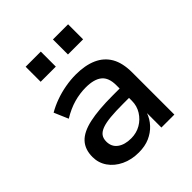

<svg xmlns="http://www.w3.org/2000/svg" viewBox="-197 -844 985 985"><g transform="rotate(-45 295.5 -352.0)"><path d="M246 9Q193 9 151 -11Q109 -31 85 -65.5Q61 -100 61 -143Q61 -198 91.5 -231Q122 -264 188 -278.5Q254 -293 359 -293H424V-225H364Q310 -225 273 -221.5Q236 -218 212.5 -209.5Q189 -201 178 -186.5Q167 -172 167 -149Q167 -111 195 -90.5Q223 -70 269 -70Q308 -70 339 -88Q370 -106 389 -136.5Q408 -167 408 -204V-317Q408 -372 378.5 -396Q349 -420 289 -420Q246 -420 203 -408Q160 -396 114 -368L81 -445Q112 -463 148 -476Q184 -489 223 -496Q262 -503 300 -503Q367 -503 414.5 -482Q462 -461 487 -418Q512 -375 512 -305V0H418V-107H419Q407 -73 383 -47Q359 -21 325 -6Q291 9 246 9ZM344 -604V-713H454V-604ZM146 -604V-713H256V-604Z"/></g></svg>

Font: Nunito Sans 9pt SemiBold
Style: Regular
Weight: 600
Version: Version 3.101;gftools[0.9.27]